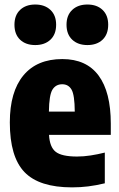

<svg xmlns="http://www.w3.org/2000/svg" viewBox="-20 -819 529 850"><path d="M299 10.5Q153.5 10.5 88.5 -57Q23.5 -124.5 23.5 -277Q23.5 -412.5 83.5 -485Q143.5 -557.5 256 -557.5Q362.5 -557.5 416.5 -484.5Q470.5 -411.5 470.5 -271.5V-222H197Q200 -167.5 226.8 -146.8Q253.5 -126 321 -126Q350.5 -126 381.2 -130.8Q412 -135.5 444 -143.5V-7.5Q404.5 2 370.2 6.2Q336 10.5 299 10.5ZM255.5 -446Q227 -446 212.2 -422.2Q197.5 -398.5 196.5 -325H311Q310.5 -398.5 296.8 -422.2Q283 -446 255.5 -446ZM367 -619.5Q325 -619.5 299.8 -643.2Q274.5 -667 274.5 -709.5Q274.5 -751.5 299.8 -775.2Q325 -799 367 -799Q409 -799 434 -775.2Q459 -751.5 459 -709.5Q459 -667 434 -643.2Q409 -619.5 367 -619.5ZM136 -619.5Q94 -619.5 69 -643.2Q44 -667 44 -709.5Q44 -751.5 69 -775.2Q94 -799 136 -799Q178 -799 203.2 -775.2Q228.5 -751.5 228.5 -709.5Q228.5 -667 203.2 -643.2Q178 -619.5 136 -619.5Z"/></svg>

Font: Encode Sans Cnd XBd
Style: Regular
Weight: 800
Width: 3
Designer: Multiple Designers
Foundry: Impallari Type
Version: Version 3.002; ttfautohint (v1.8.3) -l 8 -r 50 -G 200 -x 14 